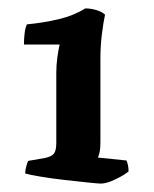

<svg xmlns="http://www.w3.org/2000/svg" viewBox="-20 -784 366 457"><path d="M220 -347Q215 -347 190.5 -349.5Q166 -352 135 -355.5Q104 -359 77 -363.5Q50 -368 40 -371Q40 -379 42.5 -388Q45 -397 47 -401L87 -408Q102 -411 108 -418Q114 -425 114 -444V-611Q114 -629 116.5 -647.5Q119 -666 122 -678H37Q37 -691 38.5 -704Q40 -717 44 -726Q85 -730 120.5 -738.5Q156 -747 183 -764Q196 -764 209.5 -760Q223 -756 230 -749Q226 -731 222.5 -702.5Q219 -674 219 -644V-445Q219 -430 217 -421.5Q215 -413 213 -409L281 -402Q283 -398 284.5 -391Q286 -384 286 -376Q277 -368 255.5 -357.5Q234 -347 220 -347Z"/></svg>

Font: Texturina Medium 12pt
Style: Bold
Weight: 700
Version: Version 1.002